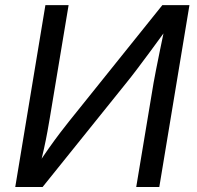

<svg xmlns="http://www.w3.org/2000/svg" viewBox="-20 -748 789 768"><path d="M617.2 0H524.9L594.2 -416Q597.7 -434.6 604 -468Q610.4 -501.5 619.9 -547.1Q629.4 -592.8 641.1 -648.9L656.7 -645.5Q612.3 -584.5 581.3 -542.5Q550.3 -500.5 527.3 -470.2Q504.4 -439.9 483.4 -414.1L150.4 0H41L161.6 -727.5H254.4L179.7 -278.8Q175.8 -254.9 169.9 -222.7Q164.1 -190.4 156 -153.6Q147.9 -116.7 137.2 -76.7L125 -80.1Q149.9 -119.1 174.8 -154.3Q199.7 -189.5 220.9 -217.3Q242.2 -245.1 255.9 -262.2L629.4 -727.5H737.8Z"/></svg>

Font: Inter 16pt
Style: Italic
Weight: 400
Italic angle: -9.3988°
Version: Version 4.001;git-66647c0bb